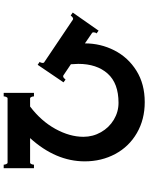

<svg xmlns="http://www.w3.org/2000/svg" viewBox="98 -878 804 1040"><g transform="rotate(-90 500.0 -358.0)"><path d="M952 -366 854 -226 839 -237Q842 -240 843.5 -244.5Q845 -249 845 -254Q845 -258 842 -261L785 -300Q785 -215 747 -140.5Q709 -66 637 -21Q565 24 467 24Q373 24 299.5 -18.5Q226 -61 186 -135.5Q146 -210 146 -301Q146 -458 272 -597H139Q134 -597 131 -589.5Q128 -582 128 -576H109V-740H128Q128 -734 131 -726.5Q134 -719 139 -719H487Q492 -719 495 -726.5Q498 -734 498 -740H517V-576H498Q498 -582 495 -589.5Q492 -597 487 -597H443Q364 -537 321.5 -459.5Q279 -382 279 -308Q279 -257 304 -213Q329 -169 371.5 -143.5Q414 -118 463 -118Q569 -118 621.5 -177Q674 -236 674 -336Q674 -348 672 -376L611 -417Q610 -418 607 -418Q602 -418 597 -413.5Q592 -409 589 -405L574 -416L669 -556L685 -545Q682 -542 680.5 -537.5Q679 -533 679 -528Q679 -524 682 -521L914 -365Q915 -364 918 -364Q923 -364 928 -368.5Q933 -373 936 -377Z"/></g></svg>

Font: Aoboshi One
Style: Regular
Weight: 400
Designer: IKIMOJI
Foundry: Natsumi Matsuba
Version: Version 1.000; ttfautohint (v1.8.3)